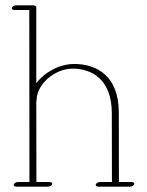

<svg xmlns="http://www.w3.org/2000/svg" viewBox="-20 -697 556 726"><path d="M24.9 -665.5C24.9 -661.6 28.8 -659.2 34.7 -659.2H90.8L91.3 -8.8H48.3C41.5 -8.8 34.2 -4.9 32.2 0C30.3 4.9 35.2 8.8 42 8.8H161.1C168 8.8 175.3 4.9 177.2 0C179.2 -4.9 174.3 -8.8 167.5 -8.8H117.7L117.2 -313.5C117.7 -314.5 118.2 -314.9 118.2 -315.9C118.2 -326.7 120.1 -337.9 124 -348.1C143.1 -400.4 202.6 -437.5 253.9 -437.5C327.1 -437.5 402.8 -397 402.8 -268.6L403.3 -8.8H358.4C351.6 -8.8 344.2 -4.9 342.3 0C340.3 4.9 345.2 8.8 352.1 8.8H471.2C478 8.8 487.8 4.4 487.8 -2C487.8 -5.9 483.4 -8.8 477.5 -8.8H429.7L429.2 -272.9C429.2 -405.3 350.1 -455.1 260.7 -455.1C204.6 -455.1 148.4 -423.8 117.2 -382.3V-669.9C117.2 -673.3 112.8 -676.8 106.9 -676.8H41C34.2 -676.8 24.9 -672.4 24.9 -665.5Z"/></svg>

Font: WireWyrm
Style: Light
Weight: 200
Version: Version 001.000